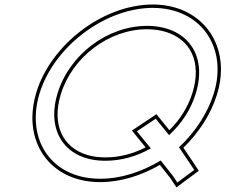

<svg xmlns="http://www.w3.org/2000/svg" viewBox="-20 -775 1003 854"><path d="M156.1 -360C218.4 -564 442.5 -739 659 -740C875.2 -740 993.8 -562 931.1 -360C903.8 -270.8 847.3 -186.4 776.2 -119.9L824.7 -48L843.8 -19L768.7 37L749.6 8L694.7 -61.2C611.1 -10.4 516.6 20.4 425.5 20C207 20 93.7 -156 156.1 -360ZM236.1 -360C183.5 -188 273.7 -59 450 -60C519.8 -60 589.2 -80 650.8 -114.9L612.3 -162L588.9 -191L672.8 -247L696.1 -218L732.1 -174C787.1 -224.2 829.5 -288.1 851.1 -360C904 -533 810.2 -659 634.6 -660C457.5 -660 288.6 -532 236.1 -360ZM141.7 -364.4C129.9 -325.6 124.1 -287.6 124 -251.4C123.9 -89.2 239.6 35 425.5 35C515.9 35.4 609.4 5.7 691.1 -41.6L737.4 16.8L764.9 58.5L864.1 -15.4L837.2 -56.3L795.7 -117.8C864.7 -185.1 918.4 -267.4 945.4 -355.5C957.1 -393.2 962.8 -430.2 962.8 -465.6C963.1 -628.3 844.1 -755 659 -755C435.1 -754 206.1 -574.8 141.7 -364.4ZM250.4 -355.6C301.1 -521.3 464.6 -645 634.5 -645C664.9 -644.8 692.5 -640.7 717 -633.3C826.3 -600.3 878.2 -500.2 836.7 -364.3C817.5 -300.3 780.2 -241.9 733.5 -196L707.8 -227.4L675.8 -267.1L567 -194.4L600.6 -152.6L627.7 -119.5C571.4 -90.7 511.3 -75 449.9 -75C419.1 -74.8 391.3 -78.8 366.9 -86.2C258.9 -119.1 209.2 -220.7 250.4 -355.6Z"/></svg>

Font: Nordica Plus
Style: NordicaClassicLtExtOblOl
Weight: 300
Version: Version 1.01